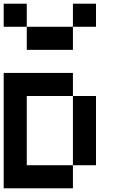

<svg xmlns="http://www.w3.org/2000/svg" viewBox="-20 -1020 665 1040"><path d="M0 -1000H125V-875H0ZM375 -1000H500V-875H375ZM125 -875H375V-750H125ZM125 -125H375V0H0V-625H375V-500H125ZM500 -125H375V-500H500Z"/></svg>

Font: Tiny5
Style: Regular
Weight: 400
Designer: Stefan Schmidt
Foundry: Made with Bits'n'Picas by Kreative Software
Version: Version 1.002; ttfautohint (v1.8.4.7-5d5b)